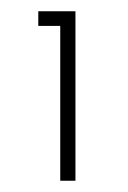

<svg xmlns="http://www.w3.org/2000/svg" viewBox="-20 -722 228 341"><path d="M48 -676V-702H114V-401H87V-676Z"/></svg>

Font: Josefin Sans
Style: Regular
Weight: 400
Designer: Santiago Orozco
Foundry: Typemade
Version: Version 1.0